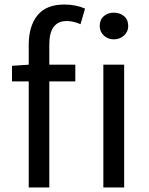

<svg xmlns="http://www.w3.org/2000/svg" viewBox="-20 -829 660 849"><path d="M107 -543V-630Q107 -713 145.5 -761Q184 -809 265 -809Q315 -809 356 -791L336 -722Q304 -736 275 -736Q197 -736 198 -629V-543H313V-469H198V0H107V-469H33V-538ZM437 0V-543H529V0ZM483 -773Q510 -773 528.5 -757.5Q547 -742 547 -714Q547 -689 528.5 -672Q510 -655 483 -655Q457 -655 439 -672Q421 -689 421 -714Q421 -742 439 -757.5Q457 -773 483 -773Z"/></svg>

Font: Noto Sans CJK KR Regular (TTF)
Style: Regular
Weight: 400
Designer: Ryoko NISHIZUKA 西塚涼子 (kana & ideographs); Paul D. Hunt (Latin, Greek & Cyrillic); Wenlong ZHANG 张文龙 (bopomofo); Sandoll 
Foundry: Adobe Systems Incorporated
Version: Version 1.004;PS 1.004;hotconv 1.0.82;makeotf.lib2.5.63406